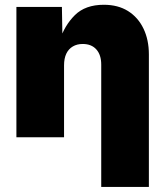

<svg xmlns="http://www.w3.org/2000/svg" viewBox="-20 -564 679 789"><path d="M243.2 -295.4V0H47.4V-535.6H234.4L236.8 -395.5H224.6Q244.6 -459 287.6 -501.7Q330.6 -544.4 406.7 -544.4Q464.8 -544.4 506.1 -518.6Q547.4 -492.7 569.6 -446.5Q591.8 -400.4 591.8 -340.3V204.1H396V-298.3Q396 -338.4 376 -360.8Q356 -383.3 319.8 -383.3Q296.4 -383.3 279.1 -373Q261.7 -362.8 252.4 -343.3Q243.2 -323.7 243.2 -295.4Z"/></svg>

Font: Inter 20pt Black
Style: Regular
Weight: 900
Version: Version 4.001;git-66647c0bb